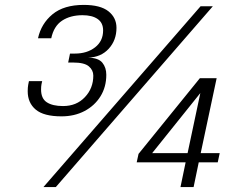

<svg xmlns="http://www.w3.org/2000/svg" viewBox="-20 -763 990 783"><path d="M339.5 -528Q381.5 -527 397.5 -507.2Q413.5 -487.5 413.5 -458Q413.5 -408.5 389.8 -370.2Q366 -332 324.8 -310.2Q283.5 -288.5 231 -288.5Q158.5 -288.5 125.8 -316Q93 -343.5 93 -391Q93 -406 95 -417.2Q97 -428.5 98 -432H152Q151 -428.5 149.2 -419.5Q147.5 -410.5 147.5 -398Q147.5 -361 171 -345.8Q194.5 -330.5 237 -330.5Q292 -330.5 326.2 -366.8Q360.5 -403 360.5 -454.5Q360.5 -477 342.2 -492.5Q324 -508 278 -508H258L265.5 -544.5H285.5Q335 -544.5 367.8 -570Q400.5 -595.5 400.5 -639Q400.5 -670 378.2 -685.5Q356 -701 316.5 -701Q267 -701 233.2 -678.8Q199.5 -656.5 189 -607H135Q148 -666.5 194.2 -704.8Q240.5 -743 321.5 -743Q389.5 -743 422.2 -717Q455 -691 455 -649.5Q455 -598.5 423.2 -564Q391.5 -529.5 339.5 -528ZM157 0 798 -737.5H848L207.5 0ZM716 0 737 -101H537.5L545 -135.5L795 -444H863.5L798.5 -138.5H876L868 -101H790.5L769.5 0ZM745 -138.5 797 -383.5 600.5 -138.5Z"/></svg>

Font: Epilogue Light
Style: Italic
Weight: 300
Italic angle: -12°
Designer: Tyler Finck
Foundry: Etcetera Type Co
Version: Version 2.111; ttfautohint (v1.8.3)